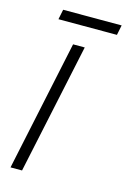

<svg xmlns="http://www.w3.org/2000/svg" viewBox="-104 -702 501 754"><g transform="rotate(15 147.0 -325.5)"><path d="M17.1 0 129.4 -530.3H176.8L64 0ZM48.3 -610.8 56.6 -651.4H294.4L286.1 -610.8Z"/></g></svg>

Font: Open Sans SemiCondensed Light
Style: Italic
Weight: 300
Width: 4
Italic angle: -12°
Designer: Monotype Design Team
Foundry: Monotype Imaging Inc.
Version: Version 3.000